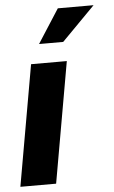

<svg xmlns="http://www.w3.org/2000/svg" viewBox="-54 -756 471 792"><g transform="rotate(-5 181.0 -360.0)"><path d="M126 -580H226L364 -720H216ZM-2 0H146L234 -500H86Z"/></g></svg>

Font: Uncut Sans
Style: Bold Italic
Weight: 700
Italic angle: -10°
Designer: Kasper Nordkvist
Foundry: Uncut Type
Version: Version 1.111;FEAKit 1.0